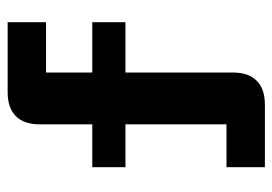

<svg xmlns="http://www.w3.org/2000/svg" viewBox="-128 -602 730 515"><g transform="rotate(-90 237.5 -345.0)"><path d="M46 -103H161V-374H46V-463H161V-604Q161 -646 183 -668Q205 -690 247 -690H435V-587H300V-463H435V-374H300V-86Q300 -44 278 -22Q256 0 214 0H46Z"/></g></svg>

Font: Mozilla Text BETA
Style: Bold
Weight: 700
Designer: Studio DRAMA
Foundry: Studio DRAMA
Version: Version 0.100